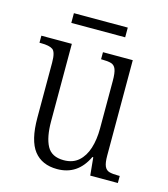

<svg xmlns="http://www.w3.org/2000/svg" viewBox="-103 -749 733 840"><g transform="rotate(15 263.0 -329.0)"><path d="M233 10Q164 10 128 -36Q92 -82 92 -185V-434Q92 -482 76.5 -493Q61 -504 23 -504H16V-536H154V-186Q154 -113 175 -74Q196 -35 251 -35Q292 -35 318 -58Q344 -81 356.5 -120.5Q369 -160 369 -210V-426Q369 -462 362.5 -478.5Q356 -495 341 -499.5Q326 -504 300 -504H295V-536H430V-104Q430 -71 437 -55.5Q444 -40 459 -36Q474 -32 499 -32H506V0H381L373 -81H369Q326 10 233 10ZM128 -624V-668H372V-624Z"/></g></svg>

Font: Noto Serif Tamil Condensed Light
Style: Italic
Weight: 300
Width: 3
Italic angle: -12°
Designer: Indian Type Foundry, Tom Grace, and the Monotype Design Team
Foundry: Monotype Imaging Inc.
Version: Version 2.003; ttfautohint (v1.8.4.7-5d5b)